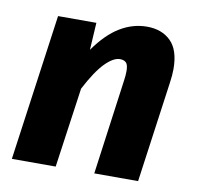

<svg xmlns="http://www.w3.org/2000/svg" viewBox="-66 -618 706 686"><g transform="rotate(10 286.5 -274.5)"><path d="M319 0 366 -344Q369 -365 369 -379Q369 -403 361 -410.5Q353 -418 339 -418Q315 -418 285 -387.5Q255 -357 220 -290L179 0H20L94 -531H233L227 -432Q270 -493 316.5 -521Q363 -549 414 -549Q468 -549 500.5 -517Q533 -485 533 -416Q533 -405 532 -393Q531 -381 529 -367L478 0Z"/></g></svg>

Font: Szlgxwxxxixliatcpuztgldltzi
Style: Regular
Weight: 700
Italic angle: -8°
Designer: Carrois Corporate & Edenspiekermann
Foundry: Carrois Corporate GbR & Edenspiekermann AG
Version: Version 2.001